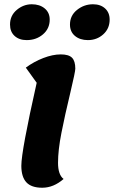

<svg xmlns="http://www.w3.org/2000/svg" viewBox="-20 -855 534 900"><path d="M80 -78Q80 -147 152 -467L101 -538Q139 -566 183 -583Q227 -600 265 -600Q302 -600 317.5 -584.5Q333 -569 333 -533Q333 -519 310 -422Q284 -314 268 -232.5Q252 -151 252 -92Q252 -36 278 -16Q231 25 178 25Q127 25 103.5 -0.5Q80 -26 80 -78ZM27 -740Q27 -782 58.5 -808.5Q90 -835 129 -835Q166 -835 189.5 -815.5Q213 -796 213 -763Q213 -721 181.5 -694Q150 -667 105 -667Q70 -667 48.5 -686.5Q27 -706 27 -740ZM308 -740Q308 -782 341 -808.5Q374 -835 416 -835Q451 -835 472.5 -815.5Q494 -796 494 -763Q494 -721 464 -694Q434 -667 392 -667Q355 -667 331.5 -686.5Q308 -706 308 -740Z"/></svg>

Font: Lemonada SemiBold
Style: Regular
Weight: 600
Designer: Mohamed Gaber (Arabic) Eduardo Tunni (Latin)
Foundry: Kief Type Foundry
Version: Version 3.006